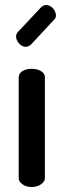

<svg xmlns="http://www.w3.org/2000/svg" viewBox="-20 -750 255 770"><path d="M160 -440V-35Q160 -22 144.5 -11Q129 0 107 0Q85 0 70 -11Q55 -22 55 -35V-440Q55 -455 69.5 -464.5Q84 -474 107 -474Q130 -474 145 -464.5Q160 -455 160 -440ZM196 -670 104 -571Q96 -565 93 -564Q79 -559 66 -567.5Q53 -576 47 -591Q40 -607 51 -621L146 -722Q152 -727 156 -728Q170 -733 183 -724.5Q196 -716 202 -701Q209 -681 196 -670Z"/></svg>

Font: AkaAcidDosis
Style: SemiBold
Weight: 600
Designer: Edgar Tolentino, Pablo Impallari, Igino Marini, Cyberella
Foundry: Edgar Tolentino, Pablo Impallari, Igino Marini, Cyberella
Version: Version 1.007